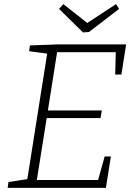

<svg xmlns="http://www.w3.org/2000/svg" viewBox="-20 -910 652 930"><path d="M487 -152H517L493 0H17L21 -28L122 -44L111 -34L210 -660L218 -649L121 -662L125 -690L262 -695H591L568 -549H538L541 -667L551 -657H246L258 -666L210 -363L202 -375H473L467 -338H196L208 -350L157 -29L149 -38H466L452 -27ZM542 -890 557 -867 411 -755 382 -753 266 -867 287 -890 415 -789H388Z"/></svg>

Font: Bitter Thin Light
Style: Italic
Weight: 300
Italic angle: -9°
Version: Version 2.002